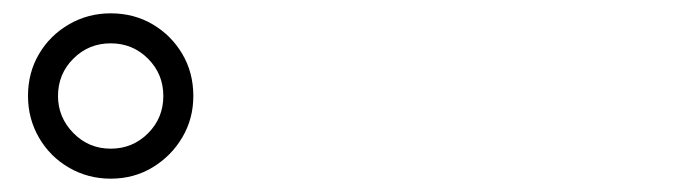

<svg xmlns="http://www.w3.org/2000/svg" viewBox="-20 -874 1040 288"><path d="M146 -606Q112 -606 83.5 -622.5Q55 -639 38.5 -667.5Q22 -696 22 -730Q22 -765 38.5 -793Q55 -821 83.5 -837.5Q112 -854 146 -854Q181 -854 209 -837.5Q237 -821 253.5 -793Q270 -765 270 -730Q270 -696 253.5 -668Q237 -640 209 -623Q181 -606 146 -606ZM146 -651Q179 -651 202 -674Q225 -697 225 -730Q225 -763 202 -786Q179 -809 146 -809Q113 -809 90 -786Q67 -763 67 -730Q67 -698 90 -674.5Q113 -651 146 -651Z"/></svg>

Font: Noto Serif JP ExtraBold
Style: Regular
Weight: 800
Designer: Ryoko NISHIZUKA 西塚涼子 (kana & ideographs); Frank Grießhammer (Latin, Greek & Cyrillic); Wenlong ZHANG 张文龙 (bopomofo); San
Foundry: Adobe
Version: Version 2.003-H1;hotconv 1.1.1;makeotfexe 2.6.0